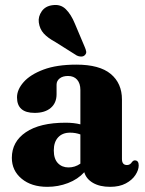

<svg xmlns="http://www.w3.org/2000/svg" viewBox="-20 -730 576 762"><path d="M27 -103.5Q27 -167.5 82.5 -205.2Q138 -243 240.5 -243Q273.5 -243 299 -236.5V-373Q299 -399 286 -413.8Q273 -428.5 250 -428.5Q229 -428.5 216.8 -418.8Q204.5 -409 204.5 -394V-356Q204.5 -321.5 181.5 -301.8Q158.5 -282 117.5 -282Q47.5 -282 47.5 -343.5Q47.5 -374.5 73.8 -404.2Q100 -434 152.5 -453.8Q205 -473.5 283 -473.5Q375 -473.5 419.5 -436.5Q464 -399.5 464 -335V-99Q464 -75 484 -75Q497 -75 504.5 -88Q509.5 -93.5 515 -93.5Q530.5 -93.5 530.5 -73.5Q530.5 -55.5 517.5 -35.5Q504.5 -15.5 479.2 -2Q454 11.5 417 11.5Q376 11.5 349 -4.2Q322 -20 314.5 -46.5Q289 -18.5 250 -3.5Q211 11.5 168 11.5Q104.5 11.5 65.8 -20.8Q27 -53 27 -103.5ZM193.5 -133Q193.5 -99.5 209.8 -82.5Q226 -65.5 252 -65.5Q277.5 -65.5 299 -80.5V-196.5Q280 -203.5 258 -203.5Q228 -203.5 210.8 -185Q193.5 -166.5 193.5 -133ZM277 -636.5 316.5 -543Q320.5 -534 322 -526Q323.5 -518 317 -511.5Q311.5 -505.5 302.2 -505.5Q293 -505.5 285 -509.5L200 -563Q169.5 -579.5 153.5 -597.2Q137.5 -615 134 -641Q131 -664 145.5 -685Q160 -706 189 -709.5Q220.5 -714 241.2 -693.5Q262 -673 277 -636.5Z"/></svg>

Font: Fraunces 72pt S050
Style: Bold
Weight: 700
Version: Version 1.000; ttfautohint (v1.8.3)